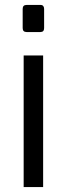

<svg xmlns="http://www.w3.org/2000/svg" viewBox="-20 -759 271 779"><path d="M88 -629Q72 -629 72 -645V-723Q72 -739 88 -739H144Q152 -739 155.5 -734.5Q159 -730 159 -723V-645Q159 -629 144 -629ZM76 0V-534H155V0Z"/></svg>

Font: Exo Thin
Style: Regular
Weight: 400
Version: Version 2.000